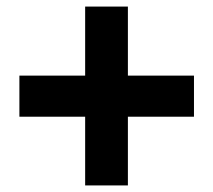

<svg xmlns="http://www.w3.org/2000/svg" viewBox="-20 -670 649 584"><path d="M239 -106V-315H39V-440H239V-650H369V-440H570V-315H369V-106Z"/></svg>

Font: Noto Sans KR Thin Black
Style: Regular
Weight: 900
Version: Version 2.004-H2;hotconv 1.0.118;makeotfexe 2.5.65603